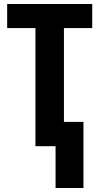

<svg xmlns="http://www.w3.org/2000/svg" viewBox="-20 -734 500 964"><path d="M259 210V0H158V-593H16V-714H443V-593H301V-122H399V210Z"/></svg>

Font: Noto Sans Display Condensed
Style: Bold
Weight: 700
Width: 3
Designer: Monotype Design Team
Foundry: Monotype Imaging Inc.
Version: Version 2.003